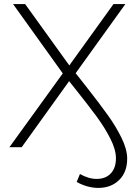

<svg xmlns="http://www.w3.org/2000/svg" viewBox="-20 -720 674 939"><path d="M399 -300Q468 -212 508 -156Q548 -100 575 -44.5Q602 11 602 56Q602 122 562.5 160.5Q523 199 461 199Q408 199 355 170L371 131Q413 155 453 155Q496 155 521.5 128.5Q547 102 547 54Q547 12 520 -41.5Q493 -95 453 -149.5Q413 -204 346 -288L318 -323L86 0H26L287 -361L44 -700H103L319 -400L535 -700H593L350 -362Z"/></svg>

Font: Montserrat Atlas Light
Style: Regular
Weight: 300
Designer: Julieta Ulanovsky
Foundry: Julieta Ulanovsky
Version: Version 7.200